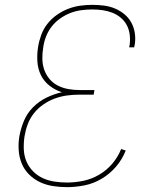

<svg xmlns="http://www.w3.org/2000/svg" viewBox="-20 -763 640 791"><path d="M256 8Q227 8 198 3.5Q169 -1 144 -13Q119 -25 99.5 -44.5Q80 -64 69.5 -89.5Q59 -115 57 -144.5Q55 -174 60 -203Q66 -235 79 -266Q92 -297 116.5 -321.5Q141 -346 172 -361Q203 -376 235 -383Q207 -392 184 -410Q161 -428 148.5 -453.5Q136 -479 134 -509.5Q132 -540 137 -570Q141 -595 150 -619.5Q159 -644 175.5 -665Q192 -686 214 -701.5Q236 -717 260.5 -726.5Q285 -736 310 -739.5Q335 -743 360 -743Q384 -743 408 -740Q432 -737 453.5 -728Q475 -719 492.5 -704.5Q510 -690 521 -670Q532 -650 535.5 -626Q539 -602 535 -578Q534 -576 533.5 -573.5Q533 -571 533 -568H512Q513 -571 513 -573Q513 -575 514 -577Q517 -598 514.5 -619.5Q512 -641 502.5 -659Q493 -677 477.5 -690Q462 -703 443 -710.5Q424 -718 403 -721Q382 -724 360 -724Q338 -724 315 -721Q292 -718 270 -709.5Q248 -701 227.5 -686.5Q207 -672 192.5 -653Q178 -634 169.5 -612Q161 -590 158 -567Q154 -544 154.5 -520Q155 -496 162.5 -475Q170 -454 184.5 -437Q199 -420 219 -410Q239 -400 262 -396Q285 -392 309 -392H369L366 -373H305Q280 -373 255 -369.5Q230 -366 205.5 -357Q181 -348 158.5 -332.5Q136 -317 119.5 -296Q103 -275 94 -250.5Q85 -226 81 -201Q77 -175 78 -148.5Q79 -122 88.5 -99Q98 -76 115.5 -58Q133 -40 155.5 -29.5Q178 -19 204 -15Q230 -11 256 -11Q289 -11 323 -18Q357 -25 388 -43Q419 -61 442.5 -88.5Q466 -116 479 -149L498 -143Q484 -107 458.5 -77Q433 -47 399.5 -27Q366 -7 329 0.5Q292 8 256 8Z"/></svg>

Font: Iosevka Curly Thin Extended
Style: Italic
Weight: 100
Width: 7
Italic angle: -9°
Monospace: yes
Designer: Belleve Invis
Foundry: Belleve Invis
Version: Version 11.1.0; ttfautohint (v1.8.3)